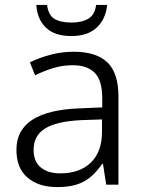

<svg xmlns="http://www.w3.org/2000/svg" viewBox="-20 -753 584 783"><path d="M280 -542Q373 -542 418 -498.5Q463 -455 463 -360V0H413L400 -85H397Q377 -56 352.5 -34Q328 -12 294.5 -1Q261 10 213 10Q138 10 92.5 -28.5Q47 -67 47 -142Q47 -222 111 -264Q175 -306 302 -311L397 -315V-351Q397 -426 366 -456.5Q335 -487 277 -487Q235 -487 197.5 -475.5Q160 -464 123 -446L102 -499Q139 -517 185 -529.5Q231 -542 280 -542ZM310 -263Q209 -258 163 -228.5Q117 -199 117 -142Q117 -94 146.5 -70Q176 -46 226 -46Q305 -46 350.5 -90Q396 -134 396 -216V-266ZM417 -733Q411 -674 374 -640Q337 -606 271 -606Q203 -606 167.5 -640Q132 -674 128 -733H172Q177 -692 201.5 -676.5Q226 -661 272 -661Q314 -661 340.5 -677Q367 -693 372 -733Z"/></svg>

Font: Noto Sans Syriac Eastern Light
Style: Regular
Weight: 300
Designer: Patrick Giasson and the Monotype Design Team
Foundry: Monotype Imaging Inc.
Version: Version 3.001